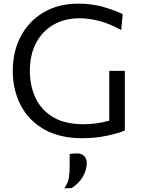

<svg xmlns="http://www.w3.org/2000/svg" viewBox="-20 -746 773 1051"><path d="M430 10.5Q306.5 10.5 221.8 -37.8Q137 -86 93.5 -169.5Q50 -253 50 -358Q50 -465.5 94.5 -548.5Q139 -631.5 219.5 -678.8Q300 -726 409.5 -726Q484.5 -726 548.8 -707Q613 -688 651.5 -668.5L643.5 -581.5Q581.5 -616 524.5 -631Q467.5 -646 415 -646Q335.5 -646 274.2 -611.5Q213 -577 178.2 -512.2Q143.5 -447.5 143.5 -357.5Q143.5 -276 174.5 -210Q205.5 -144 270.2 -105Q335 -66 436.5 -66Q472 -66 507.8 -70.8Q543.5 -75.5 578 -85.5V-358H663.5V-32Q629 -16.5 565 -3Q501 10.5 430 10.5ZM331.5 285Q351.5 257 356.5 229.8Q361.5 202.5 361.5 162.5V96.5L403 93.5Q429 94.5 442 109.2Q455 124 455 146Q455 185 432.5 222.8Q410 260.5 371.5 283.5Z"/></svg>

Font: Commissioner
Style: Regular
Weight: 400
Designer: Kostas Bartsokas
Foundry: Kostas Bartsokas
Version: Version 1.000; ttfautohint (v1.8.3)